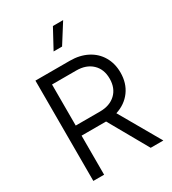

<svg xmlns="http://www.w3.org/2000/svg" viewBox="-233 -1114 1106 1235"><g transform="rotate(-30 320.5 -496.5)"><path d="M88 -745H344Q416 -745 471.5 -716.5Q527 -688 557.5 -636Q588 -584 588 -517Q588 -438 547 -382Q506 -326 434 -303L608 0H514L350 -290H168V0H88ZM348 -365Q421 -365 464.5 -406Q508 -447 508 -518Q508 -588 464.5 -629Q421 -670 348 -670H168V-365ZM361 -993H437L346 -849H283Z"/></g></svg>

Font: Eudoxus Sans
Style: Regular
Weight: 400
Designer: Stijn de Vries
Foundry: tokotype
Version: Version 2.005